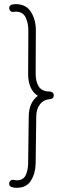

<svg xmlns="http://www.w3.org/2000/svg" viewBox="-20 -690 307 936"><path d="M223.6 -243.7Q231.4 -243.7 236.8 -238.5Q242.2 -233.4 242.2 -225.6Q242.2 -208.5 225.1 -207Q192.9 -204.6 174.8 -181.4Q156.7 -158.2 156.7 -121.1L153.8 106.9Q152.8 154.8 131.1 190.2Q109.4 225.6 61 225.6Q48.3 225.6 36.4 221.7Q24.4 217.8 24.4 205.1Q24.4 197.3 29.8 191.9Q35.2 186.5 43 186.5Q47.4 186.5 51.5 187.7Q55.7 189 60.5 189Q93.3 189 105 164.6Q116.7 140.1 117.2 106.4L120.1 -121.6Q120.6 -190.4 164.6 -222.7Q117.2 -252.9 117.2 -329.6L118.2 -541Q118.2 -578.1 104.7 -605.7Q91.3 -633.3 55.7 -633.3Q52.2 -633.3 49.3 -632.6Q46.4 -631.8 43 -631.8Q35.2 -631.8 30 -637.2Q24.9 -642.6 24.9 -650.4Q24.9 -662.1 34.2 -666Q43.5 -669.9 55.7 -669.9Q107.4 -669.9 131.1 -631.6Q154.8 -593.3 154.8 -542.5L153.8 -331.1Q153.8 -291.5 169.4 -267.6Q185.1 -243.7 223.6 -243.7Z"/></svg>

Font: Manjari Thin
Style: Regular
Weight: 100
Designer: Santhosh Thottingal <santhosh.thottingal@gmail.com>
Version: Version 2.000